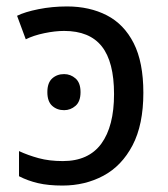

<svg xmlns="http://www.w3.org/2000/svg" viewBox="-20 -566 520 596"><path d="M188 -546Q258 -546 311.5 -518.5Q365 -491 395 -432Q425 -373 425 -278Q425 -179 391.5 -115Q358 -51 301 -20.5Q244 10 174 10Q130 10 98 2.5Q66 -5 39 -19V-97Q67 -84 100 -75Q133 -66 175 -66Q255 -66 294.5 -120Q334 -174 334 -274Q334 -374 296 -422Q258 -470 179 -470Q151 -470 117.5 -463Q84 -456 60 -444L33 -517Q57 -529 99.5 -537.5Q142 -546 188 -546ZM179 -336Q157 -336 142 -322.5Q127 -309 127 -280Q127 -251 142 -237.5Q157 -224 179 -224Q199 -224 214.5 -237.5Q230 -251 230 -280Q230 -309 214.5 -322.5Q199 -336 179 -336Z"/></svg>

Font: BC Sans
Style: Regular
Weight: 400
Designer: Monotype Design Team
Province of B.C.
Foundry: Monotype Imaging Inc.
Version: Version 2.000;GOOG;noto-source:20170915:90ef993387c0